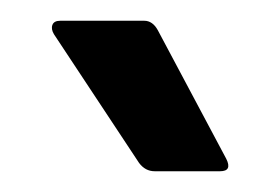

<svg xmlns="http://www.w3.org/2000/svg" viewBox="-20 -722 270 185"><path d="M129 -557Q120 -557 114 -565L32 -689Q29 -694 30.5 -698Q32 -702 38 -702H119Q127 -702 132 -693L198 -569Q204 -557 192 -557Z"/></svg>

Font: Sofia Sans Condensed
Style: Bold
Weight: 700
Designer: Botio Nikoltchev, Ani Petrova
Foundry: lettersoup
Version: Version 4.101; ttfautohint (v1.8.4.7-5d5b)